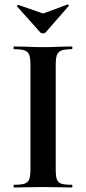

<svg xmlns="http://www.w3.org/2000/svg" viewBox="-20 -831 382 851"><path d="M298 -12Q301 -12 301 -6Q301 0 298 0Q265 0 246 -1L170 -2L96 -1Q76 0 42 0Q40 0 40 -6Q40 -12 42 -12Q74 -12 89 -17Q104 -22 109.5 -36.5Q115 -51 115 -81V-544Q115 -574 109.5 -588Q104 -602 89 -607.5Q74 -613 42 -613Q40 -613 40 -619Q40 -625 42 -625L96 -624Q142 -622 170 -622Q201 -622 247 -624L298 -625Q301 -625 301 -619Q301 -613 298 -613Q267 -613 252 -607Q237 -601 232 -586.5Q227 -572 227 -542V-81Q227 -50 232 -36Q237 -22 251.5 -17Q266 -12 298 -12ZM56 -804Q56 -806 58.5 -808Q61 -810 62 -809L171 -771L279 -811H280Q283 -811 284.5 -808.5Q286 -806 284 -804L182 -687Q178 -683 171 -683Q163 -683 159 -687L56 -802Z"/></svg>

Font: Cormorant SC
Style: Bold
Weight: 700
Designer: Christian Thalmann (Catharsis Fonts)
Foundry: Catharsis Fonts
Version: Version 4.000